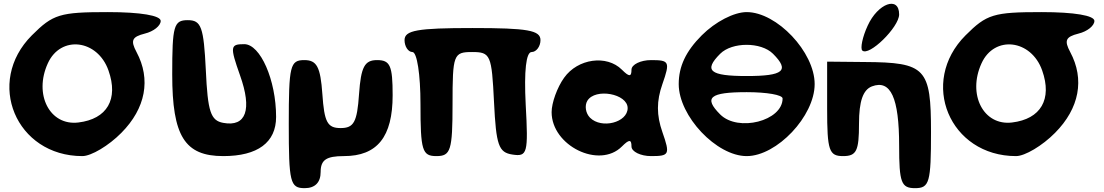

<svg xmlns="http://www.w3.org/2000/svg" viewBox="-20 -863 5748 1000"><path d="M146 -679C-98 -435 63 -50 409 -50C455 -50 546 -104 612 -171C739 -299 767 -450 691 -592C659 -652 667 -671 734 -688C780 -699 817 -729 817 -754C817 -782 713 -800 542 -800C292 -800 256 -789 146 -679ZM545 -496C598 -346 538 -243 388 -225C239 -207 155 -371 229 -533C296 -681 488 -658 545 -496Z M877 -475C877 -154 942 -50 1143 -50C1322 -50 1418 -121 1418 -254C1418 -446 1336 -633 1252 -633C1179 -633 1177 -621 1230 -471C1294 -292 1262 -201 1143 -223C1077 -235 1062 -281 1052 -498C1041 -723 1028 -758 958 -758C885 -758 877 -729 877 -475Z M1484 -217C1484 87 1491 117 1567 117C1621 117 1650 87 1650 33C1650 -30 1679 -50 1771 -50C1945 -50 2025 -150 2025 -367C2025 -521 2012 -550 1944 -550C1879 -550 1860 -515 1850 -373C1840 -227 1823 -196 1754 -196C1685 -196 1669 -227 1659 -373C1649 -515 1630 -550 1565 -550C1491 -550 1484 -521 1484 -217Z M2087 -654C2087 -621 2106 -592 2128 -592C2152 -592 2170 -475 2170 -321C2170 -79 2179 -50 2253 -50C2327 -50 2337 -79 2337 -321C2337 -579 2342 -592 2439 -592C2535 -592 2541 -577 2553 -331C2564 -106 2577 -69 2649 -58C2727 -46 2732 -65 2718 -319C2709 -494 2720 -592 2749 -592C2773 -592 2795 -621 2795 -654C2795 -705 2729 -717 2441 -717C2153 -717 2087 -705 2087 -654Z M2918 -458C2882 -408 2853 -327 2853 -279C2853 -104 3101 18 3219 -100C3257 -138 3269 -138 3269 -100C3269 -73 3317 -50 3371 -50C3466 -50 3471 -58 3430 -175C3399 -263 3399 -337 3430 -425C3471 -542 3466 -550 3371 -550C3317 -550 3269 -527 3269 -500C3269 -462 3257 -462 3219 -500C3140 -579 2989 -558 2918 -458ZM3249 -300C3249 -225 3113 -190 3053 -250C3030 -273 3024 -313 3039 -338C3080 -406 3249 -375 3249 -300Z M3635 -679C3552 -596 3515 -517 3515 -425C3515 -258 3712 -50 3869 -50C4026 -50 4223 -258 4223 -425C4223 -592 4026 -800 3869 -800C3803 -800 3706 -750 3635 -679ZM4006 -583C4094 -495 4061 -467 3869 -467C3677 -467 3643 -495 3731 -583C3793 -645 3944 -645 4006 -583ZM4056 -350C4056 -233 3824 -174 3731 -267C3643 -355 3677 -383 3869 -383C3973 -383 4056 -369 4056 -350Z M4288 -296C4288 -79 4298 -50 4371 -50C4441 -50 4454 -77 4454 -219C4454 -336 4475 -395 4521 -413C4619 -450 4663 -354 4663 -104C4663 88 4674 117 4746 117C4821 117 4829 87 4829 -175C4829 -508 4802 -538 4484 -540L4288 -542ZM4499 -729C4472 -671 4460 -611 4471 -600C4505 -567 4663 -721 4663 -788C4663 -886 4552 -846 4499 -729Z M5009 -679C4765 -435 4926 -50 5272 -50C5318 -50 5409 -104 5475 -171C5602 -299 5630 -450 5554 -592C5522 -652 5530 -671 5597 -688C5643 -699 5680 -729 5680 -754C5680 -782 5576 -800 5405 -800C5155 -800 5119 -789 5009 -679ZM5408 -496C5461 -346 5401 -243 5251 -225C5102 -207 5018 -371 5092 -533C5159 -681 5351 -658 5408 -496Z"/></svg>

Font: Hussar Skorodowane
Style: Bold
Weight: 700
Foundry: Cannot Into Space Fonts
Version: Version 0.892